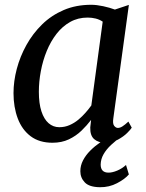

<svg xmlns="http://www.w3.org/2000/svg" viewBox="-20 -587 612 803"><path d="M454 -92.5Q450.5 -69.5 457.5 -60.8Q464.5 -52 473 -52Q482 -52 492.2 -58.5Q502.5 -65 517 -78.5L531 -53Q527 -46 512 -31Q497 -16 473.2 -3Q449.5 10 420 10Q391.5 10 374 -5Q356.5 -20 357.5 -54L361 -85.5Q343.5 -62.5 320.8 -40.5Q298 -18.5 268 -4.2Q238 10 199.5 10Q144.5 10 108.2 -17.2Q72 -44.5 54.2 -91.8Q36.5 -139 36.5 -197.5Q36.5 -247 50.2 -299Q64 -351 90.5 -398.8Q117 -446.5 156 -484.8Q195 -523 246.5 -545Q298 -567 361 -567Q384 -567 411.8 -561Q439.5 -555 460.5 -547L519 -566.5ZM409.5 -496.5Q396 -505.5 380 -509.5Q364 -513.5 346.5 -513.5Q306 -513.5 273.5 -495.2Q241 -477 216.5 -445.5Q192 -414 175.5 -373.8Q159 -333.5 150.8 -289.5Q142.5 -245.5 142.5 -203Q142.5 -154.5 153.2 -121.5Q164 -88.5 183.2 -71.8Q202.5 -55 228 -55Q251 -55 271 -63.8Q291 -72.5 307.8 -86.5Q324.5 -100.5 338 -116Q351.5 -131.5 362 -146ZM398 196Q353.5 195.5 334.8 176Q316 156.5 316 129Q316 105.5 327.2 83.8Q338.5 62 357.5 43Q376.5 24 400 7.8Q423.5 -8.5 447.5 -20.5L471 -34L488.5 -16.5Q464.5 0.5 444.5 19.2Q424.5 38 413 58.2Q401.5 78.5 401 101Q401 118 409.2 126.5Q417.5 135 434 135Q450 135 470.2 126.5Q490.5 118 507 103L519 142.5Q502.5 162 469.5 179.2Q436.5 196.5 398 196Z"/></svg>

Font: Merriweather 20pt
Style: Italic
Weight: 400
Italic angle: -7.8°
Version: Version 2.101